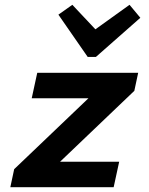

<svg xmlns="http://www.w3.org/2000/svg" viewBox="-20 -779 620 799"><path d="M23 0 39 -75 348 -370H112L135 -476H555L539 -401L230 -106H476L453 0ZM345 -542 223 -718 281 -759 377 -657 519 -759 564 -705 379 -542Z"/></svg>

Font: Sometype Mono
Style: Bold Italic
Weight: 700
Italic angle: -12°
Monospace: yes
Designer: Ryoichi Tsunekawa
Foundry: Dharma Type
Version: Version 1.000; ttfautohint (v1.8.3)